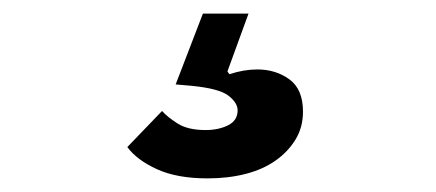

<svg xmlns="http://www.w3.org/2000/svg" viewBox="-20 -50 640 282"><path d="M285 212Q240 212 210.5 198.5Q181 185 167 166L218 113Q226 122 241 131.5Q256 141 282 141Q301 141 315 134Q329 127 329 112Q329 101 315.5 90.5Q302 80 261 76L238 74L278 -30H345L314 55L317 59Q338 52 358 52Q385 52 405 66.5Q425 81 425 114Q425 137 414 155Q403 173 384.5 186Q366 199 340.5 205.5Q315 212 285 212Z"/></svg>

Font: IBM Plex Mono
Style: Bold Italic
Weight: 700
Italic angle: -9°
Monospace: yes
Designer: Mike Abbink, Paul van der Laan, Pieter van Rosmalen
Foundry: Bold Monday
Version: Version 2.3